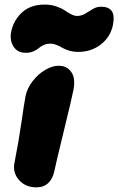

<svg xmlns="http://www.w3.org/2000/svg" viewBox="-20 -844 512 832"><path d="M91.8 -615.2Q55.7 -615.2 38.3 -642.6Q21 -669.9 28.8 -708Q39.1 -756.8 75.9 -790.5Q112.8 -824.2 173.8 -824.2Q200.2 -824.2 223.4 -816.4Q246.6 -808.6 259.5 -799.6Q272.5 -790.5 287.4 -782.7Q302.2 -774.9 314 -774.9Q333 -774.9 349.4 -784.9Q365.7 -794.9 382.1 -804.9Q398.4 -814.9 418 -814.9Q451.2 -814.9 464.4 -795.9Q477.5 -776.9 469.2 -734.9Q458.5 -683.6 417 -651.4Q375.5 -619.1 318.8 -619.1Q297.9 -619.1 279.3 -624.8Q260.7 -630.4 250 -637Q239.3 -643.6 225.3 -649.2Q211.4 -654.8 198.2 -654.8Q182.1 -654.8 168.9 -648.7Q155.8 -642.6 147.5 -635Q139.2 -627.4 124.5 -621.3Q109.9 -615.2 91.8 -615.2ZM138.2 -32.2Q89.8 -32.2 61.8 -64.7Q33.7 -97.2 43 -140.1Q61 -230.5 73 -314.5Q85 -398.4 90.8 -428.2Q97.7 -461.4 121.3 -492.2Q145 -522.9 175.8 -541Q206.5 -559.1 233.9 -559.1Q270 -559.1 288.8 -532.2Q307.6 -505.4 298.8 -457Q292.5 -423.3 257.3 -279.5Q222.2 -135.7 215.8 -104Q209 -69.8 189.2 -51Q169.4 -32.2 138.2 -32.2Z"/></svg>

Font: Shantell Sans Bouncy
Style: Italic
Weight: 800
Italic angle: -11.31°
Designer: Stephen Nixon, Anya Danilova, Shantell Martin
Foundry: Arrow Type
Version: Version 1.006;[9816181b4]